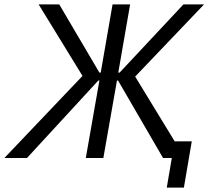

<svg xmlns="http://www.w3.org/2000/svg" viewBox="-54 -720 950 875"><path d="M-34 0H69L394 -353H399L337 0H417L479 -353H484L689 0H729L706 135H784L820 -76H742L562 -371L876 -700H782L491 -389H485L539 -700H459L405 -389H399L216 -700H122L322 -374Z"/></svg>

Font: Fixel Display 20240404
Style: Italic
Weight: 400
Italic angle: -10°
Designer: AlfaBravo + MacPaw
Foundry: Kyrylo Tkachov, Marchela Mozhyna, Serhii Makarenko, Maria Weinstein, Zakhar Kryvoshyya
Version: Version 1.211;Glyphs 3.2 (3225)